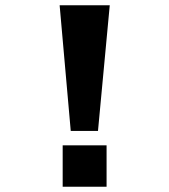

<svg xmlns="http://www.w3.org/2000/svg" viewBox="-20 -706 640 726"><path d="M247.5 -211 205.5 -686H395L350.5 -211ZM217 0V-156.5H383V0Z"/></svg>

Font: Chivo Mono Medium
Style: Regular
Weight: 500
Monospace: yes
Designer: Hector Gatti
Foundry: Omnibus-Type
Version: Version 1.008